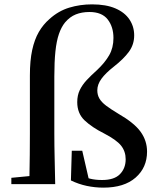

<svg xmlns="http://www.w3.org/2000/svg" viewBox="-20 -844 724 880"><path d="M32 0V-29L115 -37Q117 -134 117 -232V-498Q117 -566 127.5 -614.5Q138 -663 158 -697.5Q178 -732 207 -757Q248 -794 297.5 -809Q347 -824 402 -824Q466 -824 509 -805.5Q552 -787 573.5 -754.5Q595 -722 595 -682Q595 -640 571 -607Q547 -574 501 -538Q464 -509 445 -483Q426 -457 426 -430Q426 -409 435.5 -392.5Q445 -376 466 -360Q487 -344 522 -323Q595 -281 624.5 -240Q654 -199 654 -149Q654 -76 601.5 -30Q549 16 454 16Q415 16 377.5 8Q340 0 305 -17L309 -153H357L386 -27Q390 -26 393 -25Q417 -19 448 -19Q504 -19 530 -46Q556 -73 556 -114Q556 -150 535 -176.5Q514 -203 456 -233Q402 -260 368 -292Q334 -324 334 -376Q334 -407 345.5 -431Q357 -455 377.5 -477Q398 -499 425 -523Q461 -557 480.5 -591Q500 -625 500 -670Q500 -721 473.5 -755Q447 -789 390 -789Q355 -789 327.5 -778Q300 -767 278 -741Q261 -720 250 -688Q239 -656 234 -608.5Q229 -561 229 -493V-232Q229 -175 230.5 -116.5Q232 -58 233 0Z"/></svg>

Font: Early Summer Mincho SemiBold
Style: Regular
Weight: 600
Designer: GuiWonder
Version: Version 1.002